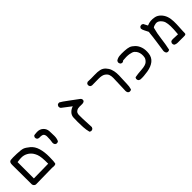

<svg xmlns="http://www.w3.org/2000/svg" viewBox="207 -1454 2586 2586"><g transform="rotate(-45 1500.0 -161.5)"><path d="M85.9 109.4Q70.3 107.4 59.6 96.2Q48.8 85 46.9 69.3L44.9 -301.8Q43.9 -358.4 78.6 -363.3Q113.3 -368.2 193.8 -365.2Q274.4 -362.3 305.7 -351.6Q336.9 -340.8 385.7 -300.8Q434.6 -260.7 456.1 -189.5Q477.5 -118.2 476.6 -24.4Q475.6 69.3 468.8 91.3Q461.9 113.3 397.5 104.5ZM399.4 28.3Q401.4 -102.5 379.9 -156.2Q358.4 -210 324.7 -239.3Q291 -268.6 248.5 -280.3Q206.1 -292 123 -278.3V32.2Z M670.9 -83 651.4 -92.8Q639.6 -108.4 639.6 -127.9Q643.6 -155.3 646.5 -183.6Q649.4 -211.9 648.4 -242.2Q647.5 -272.5 632.3 -289.1Q617.2 -305.7 558.6 -303.7Q543 -305.7 531.2 -315.4Q519.5 -329.1 521.5 -350.6L531.2 -370.1Q543 -379.9 596.2 -380.9Q649.4 -381.8 683.6 -349.6Q717.8 -317.4 720.7 -270.5Q723.6 -223.6 723.6 -176.8Q723.6 -129.9 706.1 -92.8Q692.4 -81.1 670.9 -83Z M1117.2 127 1097.7 117.2Q1084 66.4 1081.1 11.2Q1078.1 -43.9 1078.1 -87.9Q1078.1 -131.8 1080.1 -171.9Q1082 -211.9 1111.3 -242.2Q1140.6 -272.5 1180.7 -284.2L1050.8 -383.8Q1039.1 -397.5 1041 -418.9L1050.8 -438.5Q1066.4 -453.1 1089.8 -449.2Q1119.1 -434.6 1200.7 -373Q1282.2 -311.5 1323.2 -282.2Q1342.8 -264.6 1337.9 -241.7Q1333 -218.8 1293.9 -215.8Q1233.4 -218.8 1210.9 -213.4Q1188.5 -208 1173.3 -192.4Q1158.2 -176.8 1155.8 -147.9Q1153.3 -119.1 1164.1 95.7L1152.3 117.2Q1138.7 128.9 1117.2 127Z M1860.4 119.1 1840.8 109.4Q1825.2 87.9 1829.1 56.6Q1836.9 -133.8 1836.9 -169.9Q1836.9 -206.1 1827.1 -232.4Q1817.4 -258.8 1786.1 -280.3Q1754.9 -301.8 1688 -301.3Q1621.1 -300.8 1564.5 -299.8Q1548.8 -301.8 1537.1 -311.5Q1525.4 -325.2 1527.3 -346.7L1537.1 -366.2L1556.6 -376Q1618.2 -373 1682.6 -375.5Q1747.1 -377.9 1787.1 -368.2Q1827.1 -358.4 1855.5 -328.1Q1883.8 -297.9 1897.5 -260.7Q1911.1 -223.6 1914.1 -181.6Q1917 -139.6 1913.1 -87.9Q1909.2 -36.1 1909.2 14.2Q1909.2 64.5 1895.5 109.4Q1881.8 121.1 1860.4 119.1Z M2082 104.5Q2066.4 101.6 2054.7 91.8Q2043 78.1 2044.9 56.6L2054.7 37.1Q2103.5 27.3 2184.1 22Q2264.6 16.6 2293.9 -10.7Q2323.2 -38.1 2329.1 -65.4Q2335 -92.8 2332 -122.1Q2329.1 -151.4 2317.4 -174.8Q2305.7 -198.2 2285.2 -215.8Q2264.6 -233.4 2215.3 -241.2Q2166 -249 2095.7 -241.2Q2082 -225.6 2060.5 -227.5L2041 -237.3Q2031.2 -251 2029.3 -268.6Q2031.2 -284.2 2041 -295.9Q2070.3 -315.4 2105.5 -319.3Q2140.6 -323.2 2197.8 -320.3Q2254.9 -317.4 2285.2 -306.6Q2315.4 -295.9 2348.6 -263.7Q2381.8 -231.4 2398.4 -180.7Q2415 -129.9 2406.7 -63Q2398.4 3.9 2350.1 42.5Q2301.8 81.1 2221.2 94.7Q2140.6 108.4 2082 104.5Z M2795.9 109.4Q2760.7 111.3 2733.4 95.7Q2721.7 82 2723.6 59.6L2733.4 40Q2749 26.4 2772.5 28.3L2868.2 32.2Q2877 -63.5 2875.5 -114.3Q2874 -165 2864.3 -198.2Q2854.5 -231.4 2824.2 -259.8Q2793.9 -288.1 2756.8 -282.2Q2719.7 -276.4 2701.2 -260.7Q2677.7 -176.8 2667 -85.9Q2656.2 4.9 2636.7 93.8Q2623 105.5 2601.6 103.5L2582 93.8Q2570.3 76.2 2570.3 53.7Q2582 -26.4 2593.8 -107.4Q2605.5 -188.5 2613.3 -270.5Q2601.6 -297.9 2586.9 -322.3Q2572.3 -346.7 2568.4 -376L2578.1 -395.5Q2593.8 -409.2 2615.2 -407.2L2634.8 -397.5L2666 -336.9Q2701.2 -352.5 2734.9 -355.5Q2768.6 -358.4 2809.6 -350.6Q2850.6 -342.8 2884.8 -308.6Q2918.9 -274.4 2934.6 -229.5Q2950.2 -184.6 2951.2 -128.9Q2952.1 -73.2 2949.2 -34.2Q2946.3 4.9 2945.3 37.1Q2944.3 69.3 2943.4 90.3Q2942.4 111.3 2903.3 109.4Z"/></g></svg>

Font: JasonHandwriting4
Style: Regular
Weight: 400
Version: Version 1.01.21